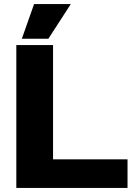

<svg xmlns="http://www.w3.org/2000/svg" viewBox="-20 -921 655 941"><path d="M60 0ZM240 -140H605V0H60V-700H240ZM87 -731 147 -901H327L217 -731Z"/></svg>

Font: Russo One
Style: Regular
Weight: 400
Designer: Jovanny lemonad
Foundry: Jovanny Lemonad
Version: Version 1.001